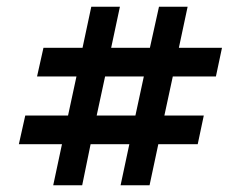

<svg xmlns="http://www.w3.org/2000/svg" viewBox="-20 -550 715 570"><path d="M251 -530H336L310 -408H425L452 -530H537L511 -408H639L621 -323H493L468 -207H585L567 -122H450L424 0H338L364 -122H249L224 0H138L164 -122H36L55 -207H182L207 -323H90L109 -408H225ZM267 -207H382L407 -323H292Z"/></svg>

Font: Epunda Sans SemiBold
Style: Regular
Weight: 600
Designer: Simon Atzbach
Foundry: typofactur
Version: Version 2.204; ttfautohint (v1.8.4.7-5d5b)